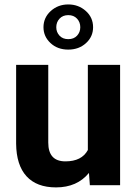

<svg xmlns="http://www.w3.org/2000/svg" viewBox="-20 -813 600 843"><path d="M50.8 0ZM370.6 -53.7Q318.4 9.8 226.1 9.8Q141.1 9.8 96.4 -39.1Q51.8 -87.9 50.8 -182.1V-528.3H191.9V-187Q191.9 -104.5 267.1 -104.5Q338.9 -104.5 365.7 -154.3V-528.3H507.3V0H374.5ZM170.9 -693.4Q170.9 -735.4 202.6 -764.4Q234.4 -793.5 279.8 -793.5Q324.7 -793.5 356.7 -764.9Q388.7 -736.3 388.7 -693.4Q388.7 -651.9 357.4 -623.5Q326.2 -595.2 279.8 -595.2Q232.4 -595.2 201.7 -624Q170.9 -652.8 170.9 -693.4ZM227.1 -693.4Q227.1 -671.9 241.2 -656.5Q255.4 -641.1 279.8 -641.1Q304.2 -641.1 318.4 -656.5Q332.5 -671.9 332.5 -693.4Q332.5 -715.8 318.1 -731.2Q303.7 -746.6 279.8 -746.6Q255.9 -746.6 241.5 -731.2Q227.1 -715.8 227.1 -693.4Z"/></svg>

Font: Roboto
Style: Bold
Weight: 700
Designer: Google
Version: Version 2.134; 2016; ttfautohint (v1.6)